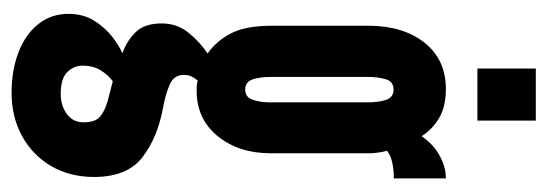

<svg xmlns="http://www.w3.org/2000/svg" viewBox="-327 -423 946 332"><g transform="rotate(90 146.0 -257.0)"><path d="M140.5 196Q102 196 71 184.2Q40 172.5 22 150.2Q4 128 4 97.5Q4 72 15.8 53.2Q27.5 34.5 43.5 22Q59.5 9.5 72 4.5Q49.5 -4 35 -19.2Q20.5 -34.5 20.5 -63.5Q20.5 -90.5 36.8 -110.2Q53 -130 72.5 -143Q51 -158 37.8 -183.2Q24.5 -208.5 24.5 -254.5V-421Q24.5 -481 53.8 -518Q83 -555 134 -555Q164.5 -555 184.2 -543.2Q204 -531.5 215.5 -513Q229 -533 248.8 -544Q268.5 -555 288.5 -555V-465Q271.5 -465 259.2 -461.8Q247 -458.5 240.5 -453Q242 -450 243.5 -440.2Q245 -430.5 245 -424V-251.5Q245 -197 215.5 -160.5Q186 -124 136.5 -124Q124.5 -124 119.5 -126Q115 -121 112.2 -115.2Q109.5 -109.5 109.5 -102Q109.5 -85 125.5 -77.8Q141.5 -70.5 166 -66Q218 -56.5 252 -30.2Q286 -4 286 53.5Q286 95.5 267 127.8Q248 160 215 178Q182 196 140.5 196ZM142 111Q162.5 111 177 100.5Q191.5 90 191.5 71.5Q191.5 51 181.5 42.8Q171.5 34.5 153.5 29.5L120.5 21Q109.5 29 101.5 42Q93.5 55 93.5 73Q93.5 88.5 104.8 99.8Q116 111 142 111ZM135 -208Q148 -208 152.5 -221Q157 -234 157 -252V-419.5Q157 -438 152.8 -451.2Q148.5 -464.5 135 -464.5Q121 -464.5 117 -451Q113 -437.5 113 -419.5V-252Q113 -234 117.2 -221Q121.5 -208 135 -208ZM98.5 -609.5V-710.5H188.5V-609.5Z"/></g></svg>

Font: League Gothic SemiCondensed
Style: Regular
Weight: 400
Width: 4
Designer: The League of Moveable Type
Version: Version 2.001